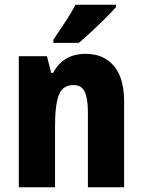

<svg xmlns="http://www.w3.org/2000/svg" viewBox="-20 -786 599 806"><path d="M340 -560Q415 -560 458 -509.5Q501 -459 501 -360V0H349V-315Q349 -371 336 -400Q323 -429 289 -429Q244 -429 227.5 -388.5Q211 -348 211 -256V0H59V-550H177L195 -480H203Q245 -560 340 -560ZM467 -756Q451 -738 423.5 -710.5Q396 -683 366 -655Q336 -627 311 -606H204V-619Q229 -656 254 -694Q279 -732 297 -766H467Z"/></svg>

Font: Noto Sans Myanmar Condensed ExtraBold
Style: Regular
Weight: 800
Width: 3
Designer: Monotype Design Team
Foundry: Monotype Imaging Inc.
Version: Version 2.107; ttfautohint (v1.8.4.7-5d5b)